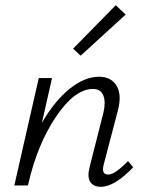

<svg xmlns="http://www.w3.org/2000/svg" viewBox="-20 -713 559 738"><path d="M463 -657 290 -499 261 -526 425 -693ZM472 -94 492 -70Q420 5 368 5Q339 5 327 -13.5Q315 -32 324 -69L378 -282Q387 -322 377 -346.5Q367 -371 337 -371Q267 -371 195 -264Q123 -157 88 -3L87 0H35L129 -413H180L141 -241Q190 -325 247.5 -371.5Q305 -418 361 -418Q407 -418 428 -383.5Q449 -349 433 -288L379 -82Q368 -42 396 -42Q422 -42 472 -94Z"/></svg>

Font: EauTest Semilight
Style: Italic
Weight: 300
Italic angle: -12°
Designer: Christian Thalmann (Catharsis Fonts)
Version: Version 0.001;PS 000.001;hotconv 1.0.88;makeotf.lib2.5.64775